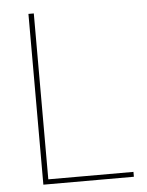

<svg xmlns="http://www.w3.org/2000/svg" viewBox="-51 -742 600 784"><g transform="rotate(-5 249.0 -350.0)"><path d="M117 -700V-20H466V0H95V-700Z"/></g></svg>

Font: Albert Sans Thin
Style: Regular
Weight: 250
Designer: Andreas Rasmussen
Foundry: a.Foundry
Version: Version 1.025